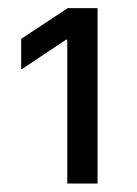

<svg xmlns="http://www.w3.org/2000/svg" viewBox="-20 -797 330 464"><path d="M142.6 -701.2H139.6L31.2 -628.9V-703.1L143.6 -777.3H215.8V-353.5H142.6Z"/></svg>

Font: Pretendard
Style: Regular
Weight: 400
Designer: Base glyphs from Inter by Rasmus Andersson; Hangeul glyphs from Noto Sans CJK(Source Han Sans) by Jang Soo-young and Kan
Foundry: Kil Hyung-jin
Version: Version 1.309